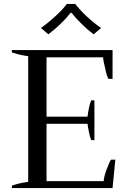

<svg xmlns="http://www.w3.org/2000/svg" viewBox="-20 -954 653 974"><path d="M287 -833C308 -853 325 -872 338 -889C338 -889 343 -889 343 -889C356 -872 373 -853 394 -833C415 -812 435 -795 455 -780C455 -780 493 -812 493 -812C472 -826 448 -845 422 -869C396 -893 376 -915 362 -934C362 -934 319 -934 319 -934C305 -915 285 -893 259 -870C233 -846 209 -827 188 -812C188 -812 225 -780 225 -780C245 -795 266 -812 287 -833ZM565 -144C565 -144 543 -144 543 -144C536 -133 529 -116 520 -92C511 -68 507 -49 506 -35C506 -35 216 -35 216 -35C216 -35 216 -326 216 -326C216 -326 424 -326 424 -326C425 -315 428 -301 431 -285C434 -268 438 -254 443 -243C443 -243 459 -243 459 -243C459 -243 459 -445 459 -445C459 -445 443 -445 443 -445C438 -434 434 -421 431 -405C428 -388 425 -374 424 -362C424 -362 216 -362 216 -362C216 -362 216 -663 216 -663C216 -663 503 -663 503 -663C504 -649 508 -630 514 -605C519 -580 525 -563 530 -554C530 -554 551 -554 551 -554C551 -554 551 -700 551 -700C551 -700 40 -700 40 -700C40 -700 40 -688 40 -688C71 -678 99 -672 123 -669C123 -669 123 -31 123 -31C95 -28 67 -22 40 -12C40 -12 40 0 40 0C40 0 551 0 551 0C551 0 565 -144 565 -144Z"/></svg>

Font: BUSH 25 TRIRONG 0515 A
Style: Regular
Weight: 400
Designer: Katatrad Team
Foundry: CadsonDemak